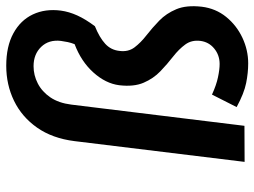

<svg xmlns="http://www.w3.org/2000/svg" viewBox="-120 -683 815 615"><g transform="rotate(-90 287.5 -375.5)"><path d="M392 12Q362 12 329.2 5.5Q296.5 -1 252 -25L292 -104Q322.5 -90 347.5 -84.8Q372.5 -79.5 390 -79.5Q418.5 -79.5 439.5 -96.8Q460.5 -114 464 -141Q467.5 -169 452.5 -189.5Q437.5 -210 413.8 -228.5Q390 -247 366.8 -269.2Q343.5 -291.5 330 -323Q316.5 -354.5 322 -401Q327.5 -444.5 362.8 -483.8Q398 -523 453.5 -544Q458 -555.5 460.2 -566Q462.5 -576.5 464 -588Q468.5 -626.5 445 -651Q421.5 -675.5 383 -675.5Q354 -675.5 327.8 -662Q301.5 -648.5 283.2 -621.8Q265 -595 260 -555L192 0L76.5 0.5L143 -544.5Q152 -615.5 186.2 -664.2Q220.5 -713 272 -738Q323.5 -763 384.5 -763Q446.5 -763 488.2 -740.2Q530 -717.5 548.8 -677.8Q567.5 -638 561 -588Q557.5 -562 545.5 -535.5Q533.5 -509 511 -479Q475 -464.5 455 -446.2Q435 -428 432 -401Q428 -372.5 443.2 -352.2Q458.5 -332 482 -313.8Q505.5 -295.5 528.8 -273Q552 -250.5 565.5 -218.2Q579 -186 573.5 -137Q568 -92 540.8 -58.5Q513.5 -25 474 -6.5Q434.5 12 392 12Z"/></g></svg>

Font: Expletus Sans SemiBold
Style: Italic
Weight: 600
Italic angle: -7°
Version: Version 7.500